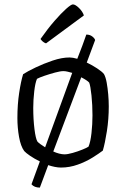

<svg xmlns="http://www.w3.org/2000/svg" viewBox="-20 -761 572 872"><path d="M189 -564Q180 -567 173.5 -573Q167 -579 164 -584Q197 -631 227.5 -666Q258 -701 280.5 -721Q303 -741 311 -741Q322 -741 338.5 -725Q355 -709 361 -691ZM452 -425Q460 -411 464.5 -386Q469 -361 471.5 -332.5Q474 -304 474 -278Q474 -220 465.5 -165.5Q457 -111 447 -77Q430 -64 400.5 -45.5Q371 -27 333.5 -13.5Q296 0 257 0Q244 0 229 -3Q214 -6 199 -11L161 91Q136 91 123 76L161 -28Q136 -40 116.5 -53.5Q97 -67 90 -75Q74 -97 66.5 -139Q59 -181 59 -225Q59 -286 67 -339Q75 -392 85 -424Q105 -437 141.5 -454.5Q178 -472 219.5 -486Q261 -500 296 -500Q310 -500 331 -494Q344 -527 354.5 -555Q365 -583 372 -604Q388 -604 399 -595.5Q410 -587 412 -579L374 -477Q399 -465 421 -450.5Q443 -436 452 -425ZM131 -271Q131 -219 136.5 -175Q142 -131 150 -118Q159 -108 185 -92L308 -430Q297 -433 287 -435.5Q277 -438 268 -438Q254 -438 230 -431.5Q206 -425 182.5 -417Q159 -409 148 -403Q140 -385 135.5 -346Q131 -307 131 -271ZM382 -95Q391 -116 395.5 -156.5Q400 -197 400 -237Q400 -284 395.5 -327.5Q391 -371 385 -386Q376 -396 349 -410L222 -73Q235 -67 248.5 -63.5Q262 -60 273 -60Q287 -60 310 -66.5Q333 -73 354 -81.5Q375 -90 382 -95Z"/></svg>

Font: Texturina ExtraLight
Style: Regular
Weight: 200
Designer: Guillermo Torres Carreño
Foundry: Omnibus-Type
Version: Version 1.002; ttfautohint (v1.8.3)